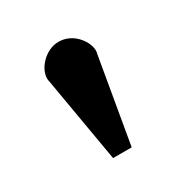

<svg xmlns="http://www.w3.org/2000/svg" viewBox="-76 -734 360 375"><g transform="rotate(-30 104.0 -546.0)"><path d="M79 -421 46 -613Q45 -616 45 -620Q45 -627 48.5 -635.5Q52 -644 60 -652.5Q68 -661 78.5 -666Q89 -671 100 -671Q112 -671 122.5 -666Q133 -661 140.5 -652.5Q148 -644 151.5 -635.5Q155 -627 155 -620Q155 -616 154 -613L121 -421Z"/></g></svg>

Font: New Athena Unicode
Style: Bold
Weight: 700
Designer: J. Rusten 1997; rev. by R. Hancock 2001, 2002, rev. by D. Mastronarde 2002-2021
Foundry: Society for Classical Studies (formerly American Philological Association)
Version: Version 5.008